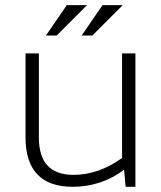

<svg xmlns="http://www.w3.org/2000/svg" viewBox="-20 -718 619 738"><path d="M500.5 -512.7V0H462.9L457 -65.4Q368.7 0 259.8 0Q78.1 0 78.1 -190.9V-512.7H129.4V-189.5Q129.4 -45.9 262.2 -45.9Q359.4 -45.9 449.2 -110.8V-512.7ZM236.8 -698.2H314.5L197.8 -581.5H156.7ZM374 -698.2H451.7L335 -581.5H293.9Z"/></svg>

Font: Sansation Light
Style: Light
Weight: 300
Designer: Bernd Montag
Version: Version 1.301